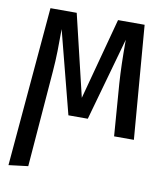

<svg xmlns="http://www.w3.org/2000/svg" viewBox="-84 -612 784 901"><g transform="rotate(10 307.5 -161.5)"><path d="M17.4 219 83.6 -540.5H208.7L301.5 -151.8L405.6 -540.5H532.3L576.4 0H482.1L463.1 -248.7Q460 -295.4 458.7 -341.8Q457.4 -388.2 457.4 -455.9L346.2 -60H253.8L152.3 -452.8Q152.3 -395.9 151.3 -348.2Q150.3 -300.5 146.2 -249.7L109.7 207.7Z"/></g></svg>

Font: Fira Code Retina
Style: Regular
Weight: 450
Monospace: yes
Designer: Carrois Corporate, Edenspiekermann AG, Nikita Prokopov
Foundry: Carrois Corporate, Edenspiekermann AG, Nikita Prokopov
Version: Version 6.002